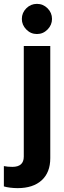

<svg xmlns="http://www.w3.org/2000/svg" viewBox="-69 -759 333 993"><path d="M122 -583Q90 -583 67 -606.5Q44 -630 44 -661Q44 -693 67 -716Q90 -739 122 -739Q154 -739 177 -716Q200 -693 200 -661Q200 -630 177 -606.5Q154 -583 122 -583ZM22 214Q3 214 -17 211.5Q-37 209 -49 205V100Q-30 104 -5 104Q54 104 54 51V-521H191V59Q191 133 146.5 173.5Q102 214 22 214Z"/></svg>

Font: Red Hat Display
Style: Bold
Weight: 700
Designer: Pentagram, MCKL
Foundry: Pentagram, MCKL
Version: Version 1.023; ttfautohint (v1.8.3)